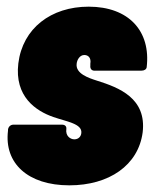

<svg xmlns="http://www.w3.org/2000/svg" viewBox="-20 -548 462 576"><path d="M188 8C307 8 395 -52 408 -151C420 -253 338 -285 271 -306C246 -314 206 -327 210 -357C211 -368 219 -383 233 -383C245 -383 254 -374 251 -357V-351C250 -342 255 -336 263 -336H404C413 -336 419 -340 420 -346C433 -455 366 -528 246 -528C133 -528 48 -463 35 -358C23 -258 88 -215 140 -197C180 -183 227 -177 224 -149C223 -138 215 -130 203 -130C192 -130 176 -139 179 -161C180 -169 175 -174 166 -174H20C12 -174 5 -168 4 -159V-156C-8 -58 64 8 188 8Z"/></svg>

Font: Barlow Condensed Black
Style: Italic
Weight: 900
Width: 3
Italic angle: -7°
Designer: Jeremy Tribby
Foundry: Tribby Type
Version: Version 1.422;hotconv 1.0.109;makeotfexe 2.5.65596